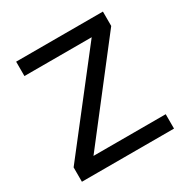

<svg xmlns="http://www.w3.org/2000/svg" viewBox="-154 -802 914 937"><g transform="rotate(-30 303.5 -334.0)"><path d="M44 0V-81L438 -587H59V-668H548V-587L156 -81H563V0Z"/></g></svg>

Font: Atkinson Hyperlegible Pro
Style: Regular
Weight: 400
Designer: Elliott Scott, Megan Eiswerth, Linus Boman, Theodore Petrosky, Jacob Perez
Foundry: Braille Institute
Version: Version 1.5.1